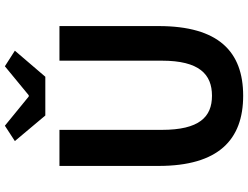

<svg xmlns="http://www.w3.org/2000/svg" viewBox="-135 -869 1018 788"><g transform="rotate(-90 374.0 -475.0)"><path d="M375 14C556 14 661 -87 661 -333V-740H519V-320C519 -166 463 -114 375 -114C288 -114 235 -166 235 -320V-740H87V-333C87 -87 195 14 375 14ZM294 -798H453L560 -923L496 -964L377 -866H372L252 -964L189 -923Z"/></g></svg>

Font: Genne Gothic Bold
Style: Regular
Weight: 700
Designer: Ryoko NISHIZUKA (kana & ideographs); Paul D. Hunt (Latin, Greek & Cyrillic); Wenlong ZHANG (bopomofo); Sandoll Communica
Foundry: Adobe Systems Incorporated
Version: Version 1.004;PS 1.004;hotconv 16.6.51;makeotf.lib2.5.65220